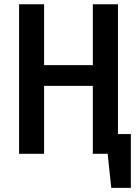

<svg xmlns="http://www.w3.org/2000/svg" viewBox="-20 -728 655 909"><path d="M538.5 -707.7V-93.3H599.5V161.5H506.7L489.7 0H419.5V-321.5H188.7V0H70.3V-707.7H188.7V-419.5H419.5V-707.7Z"/></svg>

Font: Fira Code Fixed Medium
Style: Regular
Weight: 500
Monospace: yes
Designer: Carrois Corporate, Edenspiekermann AG, Nikita Prokopov
Foundry: Carrois Corporate, Edenspiekermann AG, Nikita Prokopov
Version: Version 5.002